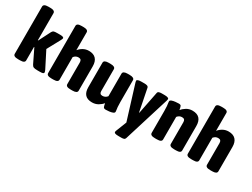

<svg xmlns="http://www.w3.org/2000/svg" viewBox="-65 -1473 3150 2396"><g transform="rotate(30 1509.5 -274.5)"><path d="M111 2Q75 2 58.5 -7.5Q42 -17 42 -36V-717Q42 -735 58.5 -745Q75 -755 111 -755H138Q174 -755 190.5 -745Q207 -735 207 -717V-326H212L298 -495Q308 -514 322 -519.5Q336 -525 376 -525H413Q467 -525 467 -505Q467 -496 455 -473L353 -285L471 -53Q481 -31 481 -20Q481 -8 467.5 -3Q454 2 424 2H392Q350 2 333.5 -5.5Q317 -13 306 -36L212 -230H207V-36Q207 -17 190.5 -7.5Q174 2 138 2Z M592 2Q556 2 539.5 -7.5Q523 -17 523 -36V-716Q523 -735 539.5 -744.5Q556 -754 592 -754H616Q652 -754 668.5 -744.5Q685 -735 685 -716V-459Q708 -489 745 -510Q782 -531 827 -531Q894 -531 928.5 -494Q963 -457 963 -387V-36Q963 2 894 2H868Q832 2 815.5 -7.5Q799 -17 799 -36V-348Q799 -371 789 -383Q779 -395 754 -395Q715 -395 688 -361V-36Q688 -17 671.5 -7.5Q655 2 619 2Z M1178 8Q1045 8 1045 -134V-487Q1045 -525 1114 -525H1140Q1209 -525 1209 -487V-172Q1209 -151 1218.5 -139.5Q1228 -128 1251 -128Q1292 -128 1319 -162V-487Q1319 -525 1389 -525H1414Q1484 -525 1484 -487V-173Q1484 -127 1486.5 -102Q1489 -77 1491.5 -63.5Q1494 -50 1494 -39Q1494 -22 1472 -13.5Q1450 -5 1422 -2Q1394 1 1375 1Q1348 1 1340.5 -12Q1333 -25 1326 -66Q1302 -36 1264 -14Q1226 8 1178 8Z M1678 206Q1643 206 1628 200.5Q1613 195 1613 182Q1613 173 1618 161L1677 11L1525 -480Q1521 -493 1521 -501Q1521 -525 1586 -525H1633Q1652 -525 1668 -519.5Q1684 -514 1688 -498L1752 -176H1756L1820 -498Q1823 -514 1838.5 -519.5Q1854 -525 1875 -525H1917Q1981 -525 1981 -501Q1981 -492 1977 -480L1773 179Q1768 196 1753.5 201Q1739 206 1718 206Z M2084 2Q2048 2 2031.5 -7.5Q2015 -17 2015 -36V-349Q2015 -396 2012.5 -421Q2010 -446 2007.5 -459Q2005 -472 2005 -483Q2005 -500 2027 -508Q2049 -516 2077.5 -519Q2106 -522 2126 -522Q2152 -522 2159 -508.5Q2166 -495 2173 -455Q2197 -486 2234.5 -508.5Q2272 -531 2319 -531Q2455 -531 2455 -387V-36Q2455 -17 2439 -7.5Q2423 2 2386 2H2360Q2324 2 2307.5 -7.5Q2291 -17 2291 -36V-348Q2291 -371 2281 -383Q2271 -395 2246 -395Q2207 -395 2180 -361V-36Q2180 -17 2163.5 -7.5Q2147 2 2111 2Z M2605 2Q2569 2 2552.5 -7.5Q2536 -17 2536 -36V-716Q2536 -735 2552.5 -744.5Q2569 -754 2605 -754H2629Q2665 -754 2681.5 -744.5Q2698 -735 2698 -716V-459Q2721 -489 2758 -510Q2795 -531 2840 -531Q2907 -531 2941.5 -494Q2976 -457 2976 -387V-36Q2976 2 2907 2H2881Q2845 2 2828.5 -7.5Q2812 -17 2812 -36V-348Q2812 -371 2802 -383Q2792 -395 2767 -395Q2728 -395 2701 -361V-36Q2701 -17 2684.5 -7.5Q2668 2 2632 2Z"/></g></svg>

Font: Asap Semi Condensed ExtraBold
Style: Regular
Weight: 800
Width: 4
Designer: Pablo Cosgaya
Foundry: Omnibus-Type
Version: Version 3.001; ttfautohint (v1.8.4.7-5d5b)